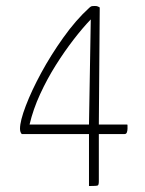

<svg xmlns="http://www.w3.org/2000/svg" viewBox="-20 -623 485 643"><path d="M311 -206H406Q407 -205 407 -203V-192Q407 -186 405 -180Q403 -174 397 -174H311V-16Q311 -4 307.5 -2Q304 0 278 0V-174H53Q47 -180 47 -192Q47 -218 66.5 -269Q86 -320 118 -379Q150 -438 192 -497Q234 -556 279 -597Q284 -602 289 -602.5Q294 -603 297 -603Q305 -603 308.5 -601Q312 -599 314 -598ZM278 -206 284 -558Q257 -530 226.5 -490.5Q196 -451 167 -405Q138 -359 114.5 -308Q91 -257 79 -206Z"/></svg>

Font: Yanone Kaffeesatz Thin
Style: Regular
Weight: 250
Designer: Yanone
Foundry: Yanone Font Production. Not for release.
Version: Version 1.002